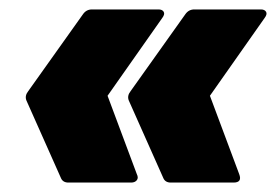

<svg xmlns="http://www.w3.org/2000/svg" viewBox="-20 -468 585 407"><path d="M125 -81Q113 -81 109 -91L36 -255Q32 -265 40 -275L156 -438Q163 -448 175 -448H316Q324 -448 327 -443Q330 -438 324 -430L208 -265L270 -99Q274 -91 270 -86Q266 -81 258 -81ZM342 -81Q330 -81 326 -91L253 -255Q249 -265 257 -275L373 -438Q380 -448 392 -448H533Q541 -448 544 -443Q547 -438 541 -430L425 -265L487 -99Q494 -81 475 -81Z"/></svg>

Font: Sofia Sans ExtraBlack
Style: Italic
Weight: 1000
Italic angle: -9°
Designer: Botio Nikoltchev, Ani Petrova
Foundry: lettersoup
Version: Version 4.100; ttfautohint (v1.8.4.7-5d5b)